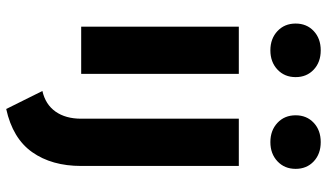

<svg xmlns="http://www.w3.org/2000/svg" viewBox="-234 -566 1038 609"><g transform="rotate(90 284.5 -261.0)"><path d="M64 -500H213.9V0H64ZM77.9 -737.5Q101.6 -759.8 139.2 -759.8Q176.8 -759.8 200.4 -737.5Q224.1 -715.3 224.1 -680.2Q224.1 -645 200.2 -622.6Q176.3 -600.1 139.2 -600.1Q102.1 -600.1 78.1 -622.6Q54.2 -645 54.2 -680.2Q54.2 -715.3 77.9 -737.5ZM491.2 -622.6Q467.3 -600.1 430.2 -600.1Q393.1 -600.1 369.1 -622.6Q345.2 -645 345.2 -680.2Q345.2 -715.3 368.9 -737.5Q392.6 -759.8 430.2 -759.8Q467.8 -759.8 491.5 -737.5Q515.1 -715.3 515.1 -680.2Q515.1 -645 491.2 -622.6ZM268.1 123Q311 113.3 333.5 81.3Q356 49.3 356 0V-500H505.9V0Q505.9 93.3 462.2 155.3Q418.5 217.3 325.2 237.8Z"/></g></svg>

Font: Gully
Style: Bold
Weight: 700
Designer: jaikishan Patel
Foundry: MagicType
Version: Version 1.000;Glyphs 3.2 (3242)